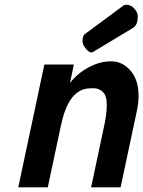

<svg xmlns="http://www.w3.org/2000/svg" viewBox="-20 -800 612 820"><path d="M184.1 0H58.1L169.4 -524.4H295.4L278.8 -445.3Q309.1 -485.4 357.4 -511.7Q405.8 -538.1 454.3 -538.1Q502.9 -538.1 537.4 -498.5Q571.8 -459 571.8 -389.6Q571.8 -360.4 564.5 -326.2L495.1 0H369.1L424.8 -262.2Q436 -314 436 -352.5Q436 -391.1 419.4 -407.2Q402.8 -423.3 378.4 -423.3Q354 -423.3 339.8 -419.4Q325.7 -415.5 310.5 -404.8Q295.4 -394 283.2 -376.5Q255.9 -338.4 239.7 -261.7ZM371.6 -576.2Q356 -576.2 339.8 -601.6Q326.7 -622.1 336.9 -647.9Q338.4 -651.9 342.3 -654.3L505.4 -774.9Q511.7 -779.8 518.1 -779.8Q544.9 -779.8 562 -752Q568.4 -742.2 568.4 -729.5Q568.4 -695.8 550.8 -682.6L378.4 -578.6Q374.5 -576.2 371.6 -576.2Z"/></svg>

Font: Tuffy
Style: BoldItalic
Weight: 700
Italic angle: -12°
Designer: Thatcher Ulrich, Karoly Barta, Michael Everson
Version: Version 001.271